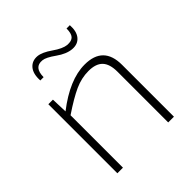

<svg xmlns="http://www.w3.org/2000/svg" viewBox="-188 -818 948 948"><g transform="rotate(-45 286.5 -344.0)"><path d="M169 -593H146Q143 -641 164 -666Q185 -691 221 -688Q251 -685 293 -655.5Q335 -626 364 -623Q394 -621 406.5 -635Q419 -649 419 -683H442Q445 -637 424.5 -612.5Q404 -588 367 -591Q330 -594 288 -624Q246 -654 224 -656Q169 -662 169 -593ZM123 -482 126 -397Q251 -494 356 -494Q486 -494 486 -362V0H446V-354Q446 -408 422 -433Q398 -458 347 -458Q298 -458 250.5 -436.5Q203 -415 130 -366V0H91V-482Z"/></g></svg>

Font: Exo 2.0 Extra Light
Style: Regular
Weight: 250
Designer: Natanael Gama
Version: Version 1.001;PS 001.001;hotconv 1.0.70;makeotf.lib2.5.58329